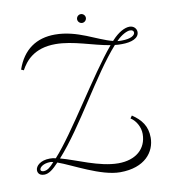

<svg xmlns="http://www.w3.org/2000/svg" viewBox="-93 -876 908 1031"><g transform="rotate(-10 360.5 -360.5)"><path d="M479 76C615 76 672 -2 672 -79C672 -142 642 -180 593 -213L583 -199C614 -179 633 -141 633 -106C633 -24 572 27 478 27C374 27 257 -31 173 -53C308 -202 443 -462 569 -602C582 -600 595 -600 608 -600C660 -600 701 -616 701 -650C701 -668 686 -685 663 -685C637 -685 602 -667 567 -629C566 -627 564 -626 563 -625C478 -646 384 -713 261 -713C161 -713 86 -664 50 -559L64 -553C89 -599 137 -662 255 -662C352 -662 453 -620 546 -605C427 -464 259 -176 151 -58C140 -61 129 -62 119 -62C66 -62 40 -34 40 -12C40 -7 41 18 75 18C101 18 124 -1 155 -34C232 -7 374 76 479 76ZM589 -623C615 -650 646 -665 662 -665C676 -665 682 -658 682 -650C682 -635 660 -619 610 -619C602 -619 594 -619 586 -620ZM132 -38C112 -15 95 -1 75 -1C64 -1 59 -6 59 -12C59 -24 79 -43 119 -43C123 -43 128 -42 134 -40ZM393 -773C393 -760 404 -749 417 -749C430 -749 441 -760 441 -773C441 -786 430 -797 417 -797C404 -797 393 -786 393 -773Z"/></g></svg>

Font: Clicker Script
Style: Regular
Weight: 400
Designer: Astigmatic (AOETI)
Foundry: Astigmatic (AOETI)
Version: Version 1.000